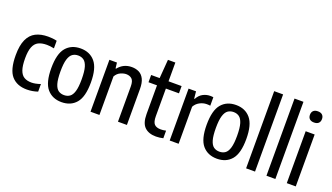

<svg xmlns="http://www.w3.org/2000/svg" viewBox="-71 -1344 3269 1889"><g transform="rotate(20 1563.0 -399.0)"><path d="M252.5 9.5Q148 9.5 91.5 -55Q35 -119.5 35 -271.5Q35 -374 63.2 -435.8Q91.5 -497.5 144.8 -524.8Q198 -552 273.5 -552Q296 -552 319.5 -549.8Q343 -547.5 365.5 -542V-462.5Q344.5 -467.5 324 -469.5Q303.5 -471.5 289 -471.5Q235.5 -471.5 201 -453.8Q166.5 -436 149.5 -392.8Q132.5 -349.5 132.5 -274Q132.5 -196 148.2 -151.5Q164 -107 194.8 -88.8Q225.5 -70.5 271.5 -70.5Q312.5 -70.5 365.5 -89V-9.5Q336.5 0.5 308 5Q279.5 9.5 252.5 9.5Z M615 9.5Q519 9.5 463.2 -55.5Q407.5 -120.5 407.5 -270.5Q407.5 -421.5 462.8 -486.8Q518 -552 615 -552Q711 -552 766.8 -486Q822.5 -420 822.5 -271Q822.5 -121 767.2 -55.8Q712 9.5 615 9.5ZM615 -64Q649.5 -64 674.5 -81.5Q699.5 -99 713 -143.5Q726.5 -188 726.5 -269Q726.5 -352.5 712.8 -397.8Q699 -443 674 -460.8Q649 -478.5 615 -478.5Q581 -478.5 556 -461Q531 -443.5 517.2 -398.8Q503.5 -354 503.5 -272.5Q503.5 -189.5 517 -144.2Q530.5 -99 555.5 -81.5Q580.5 -64 615 -64Z M917 0V-543.5H996L1003 -484H1008.5Q1063 -552 1150.5 -552Q1192.5 -552 1225.8 -535.5Q1259 -519 1278.5 -480.2Q1298 -441.5 1298 -375.5V0H1204.5V-369Q1204.5 -425.5 1181.8 -446.5Q1159 -467.5 1122 -467.5Q1095 -467.5 1063 -453.2Q1031 -439 1010.5 -403.5V0Z M1604.5 9.5Q1528 9.5 1485.5 -31.2Q1443 -72 1443 -166.5V-467.5H1354V-543.5H1443L1458.5 -740H1536V-543.5H1673V-467.5H1536V-178.5Q1536 -118.5 1557.5 -95.5Q1579 -72.5 1625.5 -72.5Q1638 -72.5 1651.2 -74.2Q1664.5 -76 1679.5 -79V0.5Q1663.5 4.5 1643.2 7Q1623 9.5 1604.5 9.5Z M1746 0V-543.5H1824L1831.5 -469H1837Q1859.5 -511 1895.2 -530.2Q1931 -549.5 1972 -549.5Q1981.5 -549.5 1989.8 -548.8Q1998 -548 2004 -547V-458.5Q1994.5 -460 1985.5 -460.5Q1976.5 -461 1966.5 -461Q1929 -461 1893.8 -442Q1858.5 -423 1839.5 -388V0Z M2242 9.5Q2146 9.5 2090.2 -55.5Q2034.5 -120.5 2034.5 -270.5Q2034.5 -421.5 2089.8 -486.8Q2145 -552 2242 -552Q2338 -552 2393.8 -486Q2449.5 -420 2449.5 -271Q2449.5 -121 2394.2 -55.8Q2339 9.5 2242 9.5ZM2242 -64Q2276.5 -64 2301.5 -81.5Q2326.5 -99 2340 -143.5Q2353.5 -188 2353.5 -269Q2353.5 -352.5 2339.8 -397.8Q2326 -443 2301 -460.8Q2276 -478.5 2242 -478.5Q2208 -478.5 2183 -461Q2158 -443.5 2144.2 -398.8Q2130.5 -354 2130.5 -272.5Q2130.5 -189.5 2144 -144.2Q2157.5 -99 2182.5 -81.5Q2207.5 -64 2242 -64Z M2546 0V-808H2639.5V0Z M2759 0V-808H2852.5V0Z M2972 0V-543.5H3066V0ZM3019 -652Q2988 -652 2972 -667.5Q2956 -683 2956 -710.5Q2956 -737.5 2972 -753.2Q2988 -769 3019 -769Q3050 -769 3066 -753.2Q3082 -737.5 3082 -710.5Q3082 -683 3066 -667.5Q3050 -652 3019 -652Z"/></g></svg>

Font: Encode Sans Condensed Medium
Style: Regular
Weight: 500
Width: 3
Designer: Multiple Designers
Foundry: Impallari Type
Version: Version 3.000; ttfautohint (v1.8.3) -l 8 -r 50 -G 200 -x 14 